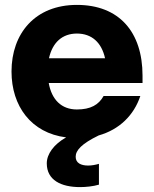

<svg xmlns="http://www.w3.org/2000/svg" viewBox="-20 -552 629 784"><path d="M307 212C330 212 361 209 384 202V117C370 121 355 124 340 124C311 124 289 114 289 88C289 62 313 35 383 1C468 -23 527 -82 553 -160H403C383 -124 350 -105 294 -105C231 -105 191 -145 179 -213H562V-243C562 -422 466 -532 294 -532C123 -532 27 -415 27 -260C27 -119 107 -9 250 9C200 37 171 77 171 115C171 184 230 212 307 212ZM180 -314C194 -378 234 -415 294 -415C355 -415 395 -378 409 -314Z"/></svg>

Font: Aspekta 750
Style: Regular
Weight: 750
Designer: Ivo Dolenc
Version: Version 2.000